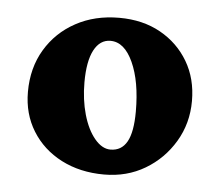

<svg xmlns="http://www.w3.org/2000/svg" viewBox="-37 -621 507 443"><g transform="rotate(5 217.0 -399.5)"><path d="M218.8 -217.8Q163.1 -217.8 119.6 -240.2Q76.2 -262.7 51.8 -302.2Q27.3 -341.8 27.3 -392.6Q27.3 -448.2 52.7 -490.7Q78.1 -533.2 122.1 -557.1Q166 -581.1 222.7 -581.1Q277.3 -581.1 318.4 -558.1Q359.4 -535.2 382.8 -495.6Q406.2 -456.1 406.2 -404.3Q406.2 -352.5 380.9 -310.1Q355.5 -267.6 313.5 -242.7Q271.5 -217.8 218.8 -217.8ZM228.5 -276.4Q253.9 -276.4 266.6 -298.8Q279.3 -321.3 279.3 -369.1Q279.3 -438.5 259.3 -482.4Q239.3 -526.4 207 -526.4Q182.6 -526.4 168.9 -500.5Q155.3 -474.6 155.3 -425.8Q155.3 -385.7 165 -351.6Q174.8 -317.4 191.9 -296.9Q209 -276.4 228.5 -276.4Z"/></g></svg>

Font: Crimson Pro
Style: Bold
Weight: 700
Designer: Jacques Le Bailly
Foundry: Baron von Fonthausen
Version: Version 1.003